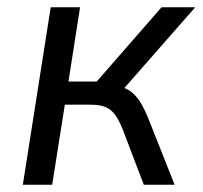

<svg xmlns="http://www.w3.org/2000/svg" viewBox="-20 -510 559 530"><path d="M43 0 120 -490H201L169 -285H247L426 -490H519L311 -253L293 -275Q320 -271 336.5 -260.5Q353 -250 366 -230Q379 -210 393 -174L462 0H377L319 -152Q309 -177 298.5 -192Q288 -207 272.5 -214Q257 -221 231 -221H159L124 0Z"/></svg>

Font: Nunito Sans 10pt SemiCondensed
Style: Italic
Weight: 400
Width: 4
Italic angle: -9°
Designer: Vernon Adams
Foundry: Vernon Adams
Version: Version 3.101;gftools[0.9.27]